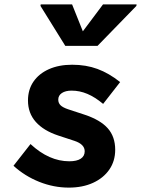

<svg xmlns="http://www.w3.org/2000/svg" viewBox="-20 -838 642 875"><path d="M293.5 17Q225 17 159 -9.2Q93 -35.5 41.5 -82.5L119 -181.5Q203.5 -103 296 -103Q330 -103 348 -114.8Q366 -126.5 366 -148.5Q366 -180.5 319.5 -196L245 -220.5Q178.5 -242.5 143 -282.5Q107.5 -322.5 107.5 -380Q107.5 -429.5 132.5 -466Q157.5 -502.5 203 -522.8Q248.5 -543 309 -543Q372 -543 424.2 -523.8Q476.5 -504.5 527.5 -464L450 -364.5Q413 -395.5 378 -410.2Q343 -425 306.5 -425Q278.5 -425 262 -414Q245.5 -403 245.5 -384Q245.5 -368.5 256 -358.2Q266.5 -348 290.5 -340L365 -315.5Q437.5 -291.5 471.2 -253.2Q505 -215 505 -155.5Q505 -104 478.2 -65.2Q451.5 -26.5 404 -4.8Q356.5 17 293.5 17ZM277.5 -629 164.5 -811 165.5 -818H308.5L367.5 -670.5H339L449.5 -818H602.5L601.5 -811L424.5 -629Z"/></svg>

Font: Google Sans Code
Style: Italic
Weight: 400
Italic angle: -10°
Monospace: yes
Designer: Google Sans Code Authors
Foundry: Google LLC
Version: Version 6.000